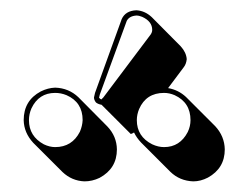

<svg xmlns="http://www.w3.org/2000/svg" viewBox="-20 -806 464 372"><path d="M244.1 -786.1Q260.7 -785.2 273.9 -772.9L330.1 -716.3Q340.8 -704.6 341.8 -691.4Q340.8 -682.1 336.4 -676.3L305.7 -635.3Q325.7 -631.8 340.3 -618.2L397 -561.5Q415 -542 415.5 -516.6Q415.5 -480 382.8 -461.9Q368.7 -454.6 354.5 -454.6Q328.1 -455.6 310.1 -473.1L253.4 -529.8Q244.6 -539.1 239.7 -549.3Q235.8 -546.9 233.4 -546.4L176.8 -603Q170.4 -604 166 -607.4Q162.1 -612.3 162.1 -617.2Q162.6 -620.6 164.1 -626L215.8 -769Q223.1 -785.2 244.1 -786.1ZM25.9 -573.2Q25.9 -611.3 59.1 -628.9Q72.8 -635.7 86.9 -636.2Q113.3 -635.3 131.8 -617.7L188 -561Q206.1 -542 206.5 -516.6Q206.5 -479.5 172.9 -461.4Q158.7 -454.6 143.6 -454.6Q119.1 -455.6 101.1 -472.7L44.4 -529.3Q26.4 -548.8 25.9 -573.2ZM36.1 -573.2Q36.1 -542 64.9 -526.4Q76.2 -521 86.9 -521Q119.6 -521 134.8 -550.8Q139.6 -562 140.1 -573.2Q140.1 -607.9 108.9 -621.6Q98.1 -626 86.9 -626Q55.2 -626 41 -596.2Q36.1 -585 36.1 -573.2ZM245.1 -573.2Q245.1 -541.5 274.9 -526.4Q286.6 -521 297.9 -521Q328.6 -521 343.8 -550.3Q349.1 -561.5 349.1 -573.2Q349.1 -607.4 318.4 -621.6Q308.1 -626 297.9 -626Q263.2 -626 249.5 -594.7Q245.1 -584 245.1 -573.2ZM244.1 -775.9Q230.5 -774.9 225.6 -765.6L173.3 -622.6Q172.4 -619.6 171.9 -616.7Q173.8 -614.3 176.3 -613.3Q178.7 -615.7 180.2 -617.2L272 -739.3Q274.9 -743.7 274.9 -748Q274.9 -764.6 255.4 -773.4Q249.5 -775.9 244.1 -775.9Z"/></svg>

Font: Linux Biolinum Shadow O
Style: Bold
Weight: 700
Designer: Philipp H. Poll
Foundry: Philipp H. Poll
Version: Version 0.9.2